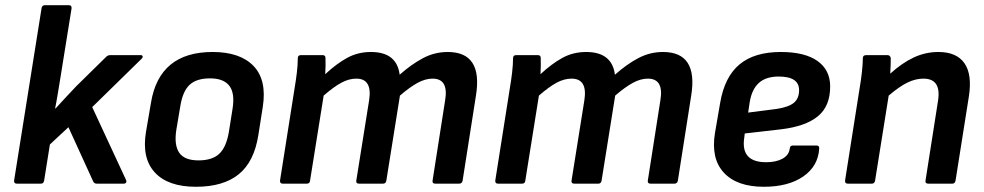

<svg xmlns="http://www.w3.org/2000/svg" viewBox="-20 -703 3768 735"><path d="M44 0Q33 0 34 -12L139 -671Q141 -683 151 -683H244Q255 -683 254 -671L212 -410Q207 -380 202 -349Q197 -318 191 -288H193Q212 -309 232 -330.5Q252 -352 271 -372L385 -484Q392 -492 402 -492H518Q525 -492 526 -487.5Q527 -483 522 -478L333 -293L463 -13Q465 -8 462.5 -4Q460 0 454 0H350Q340 0 336 -10L242 -216L171 -150L149 -12Q147 0 137 0Z M730 12Q623 12 572.5 -43Q522 -98 539 -199L558 -310Q590 -504 794 -504Q899 -504 950.5 -450.5Q1002 -397 986 -294L969 -186Q953 -84 894 -36Q835 12 730 12ZM740 -89Q792 -89 819 -114Q846 -139 856 -197L870 -285Q880 -346 858 -374.5Q836 -403 784 -403Q732 -403 705.5 -378Q679 -353 670 -295L655 -206Q646 -148 666 -118.5Q686 -89 740 -89Z M1062 0Q1051 0 1052 -12L1108 -367Q1113 -396 1116.5 -426Q1120 -456 1120 -480Q1120 -492 1132 -492H1215Q1226 -492 1226 -481Q1227 -452 1225 -419Q1268 -459 1309 -481.5Q1350 -504 1400 -504Q1499 -504 1510 -417Q1555 -457 1599.5 -480.5Q1644 -504 1694 -504Q1829 -504 1802 -337L1751 -12Q1749 0 1738 0H1646Q1634 0 1636 -12L1684 -319Q1698 -402 1636 -402Q1608 -402 1578 -385.5Q1548 -369 1511 -337L1459 -12Q1457 0 1447 0H1354Q1342 0 1344 -12L1393 -319Q1406 -402 1344 -402Q1316 -402 1287 -386.5Q1258 -371 1219 -337L1167 -12Q1166 0 1155 0Z M1886 0Q1875 0 1876 -12L1932 -367Q1937 -396 1940.5 -426Q1944 -456 1944 -480Q1944 -492 1956 -492H2039Q2050 -492 2050 -481Q2051 -452 2049 -419Q2092 -459 2133 -481.5Q2174 -504 2224 -504Q2323 -504 2334 -417Q2379 -457 2423.5 -480.5Q2468 -504 2518 -504Q2653 -504 2626 -337L2575 -12Q2573 0 2562 0H2470Q2458 0 2460 -12L2508 -319Q2522 -402 2460 -402Q2432 -402 2402 -385.5Q2372 -369 2335 -337L2283 -12Q2281 0 2271 0H2178Q2166 0 2168 -12L2217 -319Q2230 -402 2168 -402Q2140 -402 2111 -386.5Q2082 -371 2043 -337L1991 -12Q1990 0 1979 0Z M2904 12Q2801 12 2751 -42Q2701 -96 2717 -194L2737 -310Q2754 -409 2811 -456.5Q2868 -504 2969 -504Q3061 -504 3109.5 -469.5Q3158 -435 3158 -372Q3158 -296 3110.5 -257.5Q3063 -219 2970 -208L2831 -192L2829 -175Q2815 -82 2913 -82Q2951 -82 2975.5 -95.5Q3000 -109 3003 -133Q3004 -146 3015 -146H3106Q3117 -146 3116 -134Q3112 -67 3055 -27.5Q2998 12 2904 12ZM2844 -272 2953 -286Q2999 -293 3019 -309.5Q3039 -326 3039 -358Q3039 -410 2961 -410Q2912 -410 2885 -385.5Q2858 -361 2850 -312Z M3225 0Q3214 0 3215 -12L3271 -367Q3276 -395 3279.5 -427Q3283 -459 3283 -480Q3283 -492 3296 -492H3377Q3388 -492 3390 -480Q3390 -471 3389.5 -454.5Q3389 -438 3388 -421Q3433 -462 3478 -483Q3523 -504 3572 -504Q3642 -504 3672 -461Q3702 -418 3689 -334L3638 -12Q3636 0 3626 0H3533Q3521 0 3523 -12L3571 -318Q3584 -402 3515 -402Q3485 -402 3454 -387Q3423 -372 3382 -337L3330 -12Q3328 0 3318 0Z"/></svg>

Font: Sofia Sans
Style: Bold Italic
Weight: 700
Italic angle: -9°
Designer: Botio Nikoltchev, Ani Petrova
Foundry: lettersoup
Version: Version 4.101; ttfautohint (v1.8.4.7-5d5b)